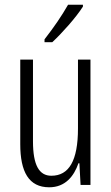

<svg xmlns="http://www.w3.org/2000/svg" viewBox="-20 -785 472 815"><path d="M332 -757V-765H269C241 -716 210 -671 169 -618V-606H202C242 -643 303 -711 332 -757ZM364 -532H311V-240C311 -103 273 -39 198 -39C146 -39 120 -84 120 -185V-532H66V-173C66 -56 102 10 189 10C257 10 294 -37 313 -92H317L322 0H364Z"/></svg>

Font: Noto Sans Arabic UI XCn Lt
Style: Regular
Weight: 300
Width: 2
Designer: Monotype Design Team, Nadine Chahine and Nizar Qandah
Foundry: Monotype Imaging Inc.
Version: Version 2.010